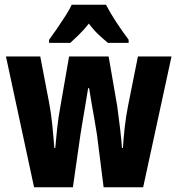

<svg xmlns="http://www.w3.org/2000/svg" viewBox="-20 -786 745 806"><path d="M387 -221Q384 -242 377.5 -278.5Q371 -315 364.5 -353Q358 -391 354 -416H350Q346 -388 339 -349Q332 -310 326.5 -275Q321 -240 318 -223L286 0H123L5 -549H149L186 -356Q194 -315 199.5 -261.5Q205 -208 208 -165H212Q215 -201 220 -247.5Q225 -294 234 -342L270 -549H436L472 -341Q478 -298 484 -247.5Q490 -197 492 -165H496Q498 -201 503.5 -250.5Q509 -300 518 -344L559 -549H700L581 0H415ZM425 -766Q442 -733 466.5 -695.5Q491 -658 520 -619V-606H433Q416 -620 394.5 -640Q373 -660 353 -687Q332 -660 310 -639Q288 -618 275 -606H186V-619Q200 -638 219 -665.5Q238 -693 255.5 -720.5Q273 -748 281 -766Z"/></svg>

Font: Noto Sans Gujarati ExtraCondensed ExtraBold
Style: Regular
Weight: 800
Width: 2
Designer: Jelle Bosma - Monotype Design Team, Universal Thirst
Foundry: Monotype Imaging Inc.
Version: Version 2.106; ttfautohint (v1.8.4.7-5d5b)